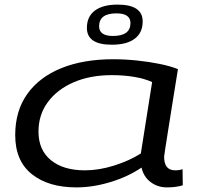

<svg xmlns="http://www.w3.org/2000/svg" viewBox="-20 -803 863 833"><path d="M704 10Q664 10 633.5 -13Q603 -36 594 -76Q537 -37 460.5 -13.5Q384 10 311 10Q190 10 118 -47.5Q46 -105 46 -217Q46 -322 98.5 -395.5Q151 -469 246.5 -507.5Q342 -546 471 -546Q522 -546 574.5 -540.5Q627 -535 673.5 -525.5Q720 -516 752 -503Q740 -430 729.5 -363.5Q719 -297 710.5 -244Q702 -191 697 -158.5Q692 -126 692 -123Q692 -64 740 -64Q758 -64 772 -69L773 1Q743 10 704 10ZM591 -137 640 -447Q607 -462 562 -469.5Q517 -477 465 -477Q371 -477 299.5 -446Q228 -415 187.5 -360Q147 -305 147 -232Q147 -152 201 -108Q255 -64 348 -64Q409 -64 474.5 -84.5Q540 -105 591 -137ZM465 -609Q357 -609 357 -682Q357 -731 391.5 -757Q426 -783 490 -783Q599 -783 599 -710Q599 -661 564.5 -635Q530 -609 465 -609ZM470 -647Q546 -647 546 -703Q546 -745 485 -745Q410 -745 410 -689Q410 -647 470 -647Z"/></svg>

Font: Georama ExtraExtended
Style: Italic
Weight: 400
Width: 8
Italic angle: -9°
Designer: Jean-Baptiste Levee
Foundry: Production Type
Version: Version 1.000